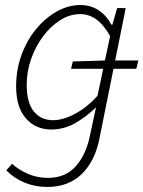

<svg xmlns="http://www.w3.org/2000/svg" viewBox="-20 -512 569 762"><path d="M262 -239 269 -268 397 -272H529L521 -239ZM167 230Q119 230 77 212.5Q35 195 5 164L28 138Q54 162 91 178Q128 194 170 194Q240 194 281 147.5Q322 101 337 26L361 -86Q321 -47 277 -22.5Q233 2 183 2Q122 2 83 -42Q44 -86 44 -169Q44 -236 65.5 -294.5Q87 -353 123.5 -397Q160 -441 205.5 -466.5Q251 -492 299 -492Q341 -492 372.5 -470.5Q404 -449 422 -414H426L445 -480H479L374 41Q356 129 303.5 179.5Q251 230 167 230ZM191 -35Q231 -35 279 -61Q327 -87 367 -132L417 -369Q390 -416 361 -436Q332 -456 298 -456Q257 -456 219 -432Q181 -408 151 -368Q121 -328 103.5 -278Q86 -228 86 -176Q86 -105 114 -70Q142 -35 191 -35Z"/></svg>

Font: Source Sans 3 Light
Style: Italic
Weight: 300
Italic angle: -11°
Designer: Paul D. Hunt
Foundry: Adobe
Version: Version 3.046;hotconv 1.0.118;makeotfexe 2.5.65603